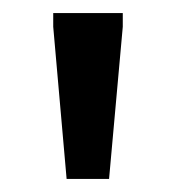

<svg xmlns="http://www.w3.org/2000/svg" viewBox="-20 -718 269 294"><path d="M82 -444 61.5 -677V-698H168V-677L147 -444Z"/></svg>

Font: Newsreader 9pt
Style: Regular
Weight: 400
Designer: Hugues Gentile
Foundry: Production Type
Version: Version 1.003